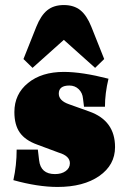

<svg xmlns="http://www.w3.org/2000/svg" viewBox="-20 -729 503 761"><path d="M109 -460 73 -495 124 -623Q142 -668 167.5 -688.5Q193 -709 233 -709Q273 -709 298.5 -688.5Q324 -668 342 -623L393 -495L357 -460L233 -571ZM208 12Q130 12 33 -15Q46 -74 46 -136H130L135 -94Q141 -39 198 -39Q224 -39 240.5 -51Q257 -63 257 -82Q257 -111 213 -124L127 -156Q80 -173 58.5 -203.5Q37 -234 37 -285Q37 -356 91 -400Q145 -444 233 -444Q305 -444 410 -417Q396 -359 396 -306H313L309 -338Q307 -361 292 -375.5Q277 -390 255 -390Q213 -390 213 -358Q213 -330 253 -316L334 -287Q436 -251 436 -146Q436 -75 373.5 -31.5Q311 12 208 12Z"/></svg>

Font: Arapey Black
Style: Regular
Weight: 900
Designer: Eduardo Rodriguez Tunni
Foundry: Eduardo Rodriguez Tunni
Version: Version 4.000